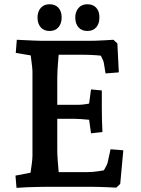

<svg xmlns="http://www.w3.org/2000/svg" viewBox="-20 -902 679 927"><path d="M59.7 5 54.7 -54.2 175.7 -77.2 121.7 -31.9Q123.7 -43.5 127.2 -66.4Q130.7 -89.2 133.7 -112.8Q136.7 -136.5 136.7 -149V-556.6Q136.7 -566.9 134.2 -587.4Q131.7 -607.8 128.7 -631.6Q125.7 -655.4 122.1 -675L175.7 -626.6L56.1 -646.5L61.1 -710Q79.5 -709 102.1 -708Q124.8 -707 146 -706Q167.1 -705 178.6 -705H413.7Q422.7 -705 442.7 -705.5Q462.7 -706 485.7 -707.5Q508.7 -709 527.7 -710L546.7 -692L553.7 -552.5L489.7 -547.5L481.3 -598Q480.3 -607.3 468.2 -630.6Q456.2 -654 445.2 -671L492.2 -631Q474.6 -633 444.6 -635.3Q414.5 -637.6 385.6 -637.6H215.2L265.5 -663.6Q263.5 -640.6 261.2 -613.6Q258.8 -586.6 257.6 -563.1Q256.5 -539.6 256.5 -526.6V-179Q256.5 -157.8 258.5 -128.8Q260.5 -99.7 263.1 -74Q265.8 -48.4 267.5 -34.6L226.5 -70.9H397.4Q429.3 -70.9 458.1 -75.7Q487 -80.5 498.7 -83.5L454.1 -42.4Q470.8 -62.1 484.1 -84.3Q497.4 -106.5 500 -118.5L513.7 -181.4L575.4 -176.4L560.4 -14L541.4 4Q522.4 3 500.5 2Q478.5 1 459 0.5Q439.5 0 427.4 0H201.4Q188.1 0 163.5 0.5Q138.9 1 111.5 2Q84 3 59.7 5ZM419.4 -258.4 405.4 -358.5 449.6 -320.1Q436.1 -321.5 415.2 -323.3Q394.4 -325.2 373.1 -326.9Q351.9 -328.5 337.6 -328.5H217V-395.9H357.6Q376.1 -395.9 400.6 -400.1Q425.1 -404.3 437.6 -407.2L405.4 -365.9L419.4 -470.3L471.6 -465.3V-381.3Q471.6 -323.5 474.6 -264.4ZM401.5 -752.4Q374.3 -752.4 358.8 -770.2Q343.4 -788.1 343.4 -817.6Q343.4 -845.2 359 -863.4Q374.6 -881.5 401.5 -881.5Q429.1 -881.5 444.5 -864.7Q460 -847.8 460 -817.6Q460 -788.1 444.7 -770.2Q429.5 -752.4 401.5 -752.4ZM219.3 -752.4Q192 -752.4 176.5 -770.2Q161.1 -788.1 161.1 -817.6Q161.1 -845.2 176.4 -863.4Q191.7 -881.5 219.3 -881.5Q246.5 -881.5 262.1 -864.4Q277.7 -847.2 277.7 -817.6Q277.7 -788.7 262.3 -770.5Q246.8 -752.4 219.3 -752.4Z"/></svg>

Font: Andada Pro
Style: Regular
Weight: 400
Designer: Carolina Giovagnoli
Foundry: Huerta Tipografica
Version: Version 3.003